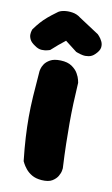

<svg xmlns="http://www.w3.org/2000/svg" viewBox="-102 -748 461 791"><g transform="rotate(10 128.5 -352.0)"><path d="M130 -1Q105 -3 89 -12.5Q73 -22 63 -34.5Q53 -47 48.5 -56Q44 -65 44 -65Q38 -119 35.5 -163Q33 -207 33 -248Q33 -289 36 -335.5Q39 -382 44 -442Q44 -442 46 -451Q48 -460 55.5 -471.5Q63 -483 79 -492Q95 -501 123 -500Q152 -499 169.5 -487Q187 -475 195.5 -460Q204 -445 206.5 -433.5Q209 -422 209 -422Q206 -374 204.5 -333Q203 -292 203 -251.5Q203 -211 204 -165.5Q205 -120 208 -64Q208 -64 206.5 -54Q205 -44 197.5 -31Q190 -18 174.5 -8.5Q159 1 130 -1ZM8 -541Q-9 -552 -14.5 -563.5Q-20 -575 -19.5 -584.5Q-19 -594 -17 -600Q-15 -606 -15 -606Q-2 -624 10 -637.5Q22 -651 36.5 -663.5Q51 -676 73 -692Q82 -700 99 -703Q116 -706 135.5 -703Q155 -700 170 -688L254 -633Q254 -633 260.5 -626Q267 -619 273 -607Q279 -595 277 -581Q275 -567 258 -551Q247 -540 233 -537.5Q219 -535 207 -537.5Q195 -540 187 -543Q179 -546 179 -546L130 -584Q117 -574 101.5 -561Q86 -548 72 -535Q72 -535 62 -532Q52 -529 37.5 -529.5Q23 -530 8 -541Z"/></g></svg>

Font: Sour Gummy Black ExtraBold
Style: Regular
Weight: 800
Version: Version 1.000